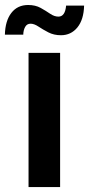

<svg xmlns="http://www.w3.org/2000/svg" viewBox="-56 -761 362 781"><path d="M60.1 0V-545.9H188.5V0ZM191.9 -617.7Q163.1 -617.7 140.6 -629.4Q118.2 -641.1 100.6 -652.8Q83 -664.6 68.4 -664.6Q53.7 -664.6 46.4 -651.6Q39.1 -638.7 38.6 -620.1H-36.1Q-34.7 -676.3 -9.8 -708.5Q15.1 -740.7 58.6 -740.7Q87.9 -740.7 109.4 -728.8Q130.9 -716.8 147.9 -705.1Q165 -693.4 181.6 -693.4Q209 -693.4 212.9 -738.3H286.1Q284.7 -681.2 258.8 -649.4Q232.9 -617.7 191.9 -617.7Z"/></svg>

Font: Inter Tight SemiBold
Style: Regular
Weight: 600
Designer: Rasmus Andersson
Foundry: rsms
Version: Version 3.004; ttfautohint (v1.8.4.7-5d5b)